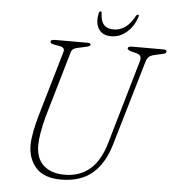

<svg xmlns="http://www.w3.org/2000/svg" viewBox="-59 -921 894 989"><g transform="rotate(5 388.5 -426.5)"><path d="M519 -195 644.5 -627.5Q649 -644.5 644.8 -654Q640.5 -663.5 623 -668.5L599 -674.5Q576.5 -681 576.5 -688.5Q576.5 -700 598 -700H760.5Q777 -700 777 -691Q777 -685 773.2 -681.8Q769.5 -678.5 754.5 -675.5L720 -668Q702 -664.5 690.8 -656.5Q679.5 -648.5 673.5 -627.5L545 -190.5Q516 -90.5 454.8 -38.2Q393.5 14 292.5 14Q205 14 163.2 -32.5Q121.5 -79 121.5 -150Q121.5 -178 129.5 -219.5Q137.5 -261 149 -301.5L248 -640Q256 -665 228.5 -670L198 -675.5Q177.5 -678.5 177.5 -690Q177.5 -700 203 -700H369Q384.5 -700 384.5 -691.5Q384.5 -686.5 378.5 -683.5Q372.5 -680.5 357.5 -677.5L320.5 -669.5Q307 -667 298 -661.2Q289 -655.5 285.5 -642.5L186 -301Q174 -255.5 167.5 -218.2Q161 -181 161 -152.5Q161 -83.5 200.5 -48Q240 -12.5 310 -12.5Q386 -12.5 439 -57Q492 -101.5 519 -195ZM495 -780Q528 -780 554.8 -798.8Q581.5 -817.5 604 -859Q608.5 -867 614 -867Q620.5 -867 618.5 -858Q603.5 -808 567.2 -776Q531 -744 486 -744Q440 -744 420.5 -776Q401 -808 412.5 -858Q414.5 -867 421.5 -867Q426.5 -867 427 -859Q428 -817.5 445 -798.8Q462 -780 495 -780Z"/></g></svg>

Font: Fraunces 9pt Soft Thin
Style: Italic
Weight: 100
Italic angle: -16°
Version: Version 1.000;[b76b70a41]